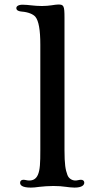

<svg xmlns="http://www.w3.org/2000/svg" viewBox="-20 -852 457 872"><path d="M71.3 -22C71.3 -12.2 78.6 0 120.1 0C131.8 0 141.1 -1 158.7 -3.4C174.3 -5.4 203.1 -7.3 222.2 -7.3C243.7 -7.3 263.7 -5.9 279.8 -3.4C289.6 -2 306.2 0 318.4 0C353.5 0 362.8 -12.2 362.8 -22.5C362.8 -30.8 356.4 -35.6 347.7 -35.6C343.8 -35.6 338.9 -34.7 334.5 -33.7C330.1 -32.7 326.2 -32.2 322.3 -32.2C308.6 -32.2 292.5 -40 286.1 -57.6C277.3 -81.1 272.9 -106.4 272.9 -169.9V-771.5C272.9 -826.2 269.5 -831.5 244.6 -831.5C235.8 -831.5 226.1 -829.6 215.3 -828.1C202.1 -826.2 187 -824.7 170.4 -824.7C153.3 -824.7 135.3 -826.2 123 -827.6C109.4 -829.1 96.2 -830.6 82.5 -830.6C63 -830.6 54.2 -823.2 54.2 -815.4C54.2 -803.7 66.9 -800.3 79.6 -799.3C109.4 -796.9 130.9 -787.1 140.6 -775.9C155.8 -757.3 163.1 -715.8 163.1 -649.4V-169.9C163.1 -113.3 162.1 -80.6 151.9 -57.6C143.1 -38.1 128.9 -32.2 112.8 -32.2C108.4 -32.2 103.5 -32.7 99.6 -33.7C96.2 -34.2 91.3 -35.6 87.4 -35.6C77.6 -35.6 71.3 -31.2 71.3 -22Z"/></svg>

Font: Stoke
Style: Light
Weight: 300
Designer: Nicole Fally
Foundry: Nicole Fally
Version: Version 1.001